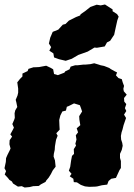

<svg xmlns="http://www.w3.org/2000/svg" viewBox="-37 -809 597 856"><path d="M112 -509H116L137 -510L169 -516L190 -506L200 -500L204 -479L221 -474L250 -485L254 -491L273 -500L278 -512L298 -518H309L335 -521H344L366 -523L383 -527L403 -521L412 -518L427 -515L450 -506L457 -501L473 -492L485 -486L480 -473L491 -461L506 -456L510 -442L516 -426L513 -413L515 -402L528 -387L516 -372L517 -356L526 -345L520 -327L526 -314L516 -298L525 -283L514 -251L509 -231L505 -219L502 -203L503 -187L508 -172L510 -159L506 -141L498 -123V-105L502 -91V-60L496 -51L490 -38L480 -16L459 -12L447 -2L441 14L417 17L397 22L389 23L361 24L342 22L328 17L323 15L306 4L292 3L290 -12L274 -23L282 -34L270 -48L276 -65L280 -93L284 -114L293 -123L292 -144L302 -160L299 -168L304 -187L301 -206L311 -219L305 -237L321 -251L317 -275L316 -291L329 -312L324 -327L319 -340L293 -348L269 -336L261 -333L257 -316L241 -312L232 -294L227 -274L228 -248L229 -231L214 -215L220 -204L213 -186L211 -175L208 -157L207 -141L203 -123L202 -111L208 -94L211 -66L198 -49L190 -33L180 -17L169 -4L166 2L145 13L136 20L111 21L95 25L73 27L60 21L43 23L21 9L16 0L5 -7L-2 -16L-16 -31L-10 -46L-17 -59L-11 -87L-10 -104L-4 -118L7 -140L10 -147L5 -166L6 -184L17 -200L9 -210L20 -230L25 -240L18 -256L27 -277L29 -284L28 -304L31 -317L40 -332L36 -352L33 -364L41 -383L44 -396V-414L40 -442L52 -457L63 -468V-481L86 -492L90 -502ZM256 -538 226 -545 204 -553 201 -571 183 -583 191 -599 181 -615 187 -641 198 -667 223 -677 243 -699 255 -702 270 -717 302 -733 320 -740 323 -746 342 -759 366 -778 394 -788 412 -785 431 -789 465 -767V-759L485 -746L492 -735L486 -718L478 -682L472 -654L454 -627L440 -620L430 -602L395 -596L384 -597L354 -579L312 -564L283 -547Z"/></svg>

Font: Winky Rough Black
Style: Italic
Weight: 900
Italic angle: -8.97852°
Designer: Simon Atzbach
Foundry: typofactur
Version: Version 1.206; ttfautohint (v1.8.4.7-5d5b)